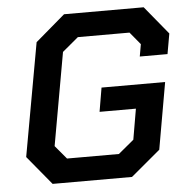

<svg xmlns="http://www.w3.org/2000/svg" viewBox="-51 -750 778 800"><g transform="rotate(-5 338.0 -350.0)"><path d="M37 -121 122 -594 246 -700H579L676 -582L661 -497H545L554 -548L511 -600H295L228 -544L159 -156L206 -100H423L488 -154L510 -282H358L375 -382H641L592 -103L469 0H137Z"/></g></svg>

Font: Chakra Petch SemiBold
Style: Italic
Weight: 600
Italic angle: -10°
Designer: Katatrad Aksorn Co.,Ltd.
Foundry: Cadson Demak Co.,Ltd.
Version: Version 1.000; ttfautohint (v1.6)